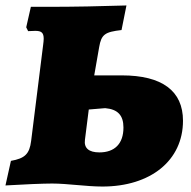

<svg xmlns="http://www.w3.org/2000/svg" viewBox="-37 -672 701 703"><path d="M338 11C514 11 633 -84 633 -230C633 -339 557 -396 409 -396H308L326 -499C334 -546 347 -555 408 -562L426 -652C331 -649 235 -647 137 -647C117 -647 97 -647 76 -647L59 -572L66 -558C72 -558 84 -559 92 -559C114 -559 123 -553 123 -530C123 -524 122 -516 121 -508L77 -156C71 -108 54 -92 3 -83L-17 7C48 3 122 0 154 0C210 0 279 11 338 11ZM327 -114C288 -114 270 -130 274 -160L288 -271L348 -276C394 -272 415 -250 415 -205C415 -146 383 -114 327 -114Z"/></svg>

Font: Alegreya SC Black
Style: Italic
Weight: 900
Italic angle: -7°
Designer: Juan Pablo del Peral
Foundry: Huerta Tipografica
Version: Version 2.007;PS 002.007;hotconv 1.0.88;makeotf.lib2.5.64775